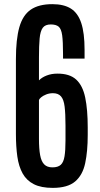

<svg xmlns="http://www.w3.org/2000/svg" viewBox="-20 -889 477 919"><path d="M232.4 10.3Q176.8 10.3 142.1 -7.3Q107.4 -24.9 88.6 -58.3Q69.8 -91.8 63 -139.6Q56.2 -187.5 56.2 -248V-606Q56.2 -700.7 72.5 -758.5Q88.9 -816.4 127.2 -842.8Q165.5 -869.1 230.5 -869.1Q285.6 -869.1 319.3 -847.9Q353 -826.7 368.9 -778.8Q384.8 -731 384.8 -650.4V-608.4H281.7V-630.4Q281.7 -689.5 277.6 -720Q273.4 -750.5 261 -761.2Q248.5 -772 223.1 -772Q196.3 -772 184.6 -755.9Q172.9 -739.7 169.7 -705.1Q166.5 -670.4 166.5 -613.8V-504.4Q180.2 -518.6 203.4 -527.6Q226.6 -536.6 253.9 -536.6Q313 -537.1 344.5 -508.3Q376 -479.5 387.9 -421.9Q399.9 -364.3 399.9 -278.8V-242.7Q399.9 -164.6 387.7 -107.7Q375.5 -50.8 339.6 -20.3Q303.7 10.3 232.4 10.3ZM231 -87.9Q257.3 -87.9 270.8 -100.1Q284.2 -112.3 288.8 -140.6Q293.5 -168.9 293.5 -216.8V-288.1Q293.5 -344.7 289.3 -378.7Q285.2 -412.6 272 -427.7Q258.8 -442.9 233.4 -442.9Q215.8 -442.9 200.7 -436.8Q185.5 -430.7 176.5 -422.9Q167.5 -415 166.5 -410.2V-224.6Q166.5 -176.8 172.1 -146.5Q177.7 -116.2 191.7 -102.1Q205.6 -87.9 231 -87.9Z"/></svg>

Font: Antonio SemiBold
Style: Regular
Weight: 600
Designer: Vernon Adams
Foundry: Vernon Adams
Version: Version 1.002